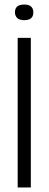

<svg xmlns="http://www.w3.org/2000/svg" viewBox="-20 -827 214 847"><path d="M58 0V-660H116V0ZM87 -738Q66 -738 56 -747.5Q46 -757 46 -773Q46 -807 87 -807Q127 -807 127 -772Q127 -738 87 -738Z"/></svg>

Font: Bricolage Grotesque 48pt ExtraLight
Style: Regular
Weight: 200
Designer: Mathieu Triay
Foundry: Atelier Triay
Version: Version 1.000; ttfautohint (v1.8.4.7-5d5b);gftools[0.9.32]